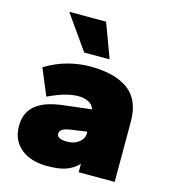

<svg xmlns="http://www.w3.org/2000/svg" viewBox="-106 -781 773 876"><g transform="rotate(15 280.0 -343.0)"><path d="M195 10Q161 10 130.5 1.5Q100 -7 76.5 -25Q53 -43 39.5 -70Q26 -97 26 -134Q26 -171 39.5 -196.5Q53 -222 76.5 -238.5Q100 -255 130.5 -264Q161 -273 195 -277L329 -293Q321 -316 300 -325.5Q279 -335 255 -335Q226 -335 192.5 -326Q159 -317 112 -295L60 -420Q113 -452 166.5 -466Q220 -480 270 -480Q388 -480 451 -433.5Q514 -387 514 -286V0H344V-39Q329 -25 314 -15.5Q299 -6 281.5 -0.5Q264 5 243 7.5Q222 10 195 10ZM227 -534 113 -696H287L347 -534ZM257 -121Q290 -121 312 -138.5Q334 -156 334 -180V-189L257 -178Q208 -171 208 -146Q208 -121 257 -121Z"/></g></svg>

Font: Celebes Black
Style: Regular
Weight: 900
Designer: Anugrah Pasau
Foundry: Lafontype
Version: Version 1.000; ttfautohint (v1.8.4)